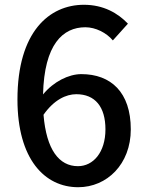

<svg xmlns="http://www.w3.org/2000/svg" viewBox="-20 -770 610 803"><path d="M307 13C427 13 527 -83 527 -229C527 -384 444 -460 320 -460C267 -460 203 -428 160 -375C165 -585 243 -656 337 -656C380 -656 425 -633 452 -601L515 -671C473 -715 413 -750 331 -750C186 -750 53 -637 53 -354C53 -104 167 13 307 13ZM299 -376C378 -376 421 -323 421 -229C421 -133 370 -75 306 -75C227 -75 174 -144 162 -290C206 -353 257 -376 299 -376Z"/></svg>

Font: Noto Sans JP Medium
Style: Regular
Weight: 500
Designer: Ryoko NISHIZUKA  (kana, bopomofo & ideographs); Paul D. Hunt (Latin, Greek & Cyrillic); Sandoll Communications , Soo-you
Foundry: Adobe
Version: Version 2.002;hotconv 1.0.116;makeotfexe 2.5.65601